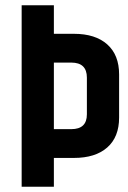

<svg xmlns="http://www.w3.org/2000/svg" viewBox="-20 -707 486 727"><path d="M309 -274V-413Q309 -470 250 -470H184V-218H250Q309 -218 309 -274ZM184 -579H260Q341 -579 386 -539Q431 -499 431 -425V-262Q431 -188 386 -148.5Q341 -109 260 -109H184V0H62V-687H184Z"/></svg>

Font: Khand ExtraBold
Style: Regular
Weight: 800
Designer: Sanchit Sawaria and Jyotish Sonowal (Devanagari), Satya Rajpurohit (Latin)
Foundry: Indian Type Foundry
Version: Version 2.000;PS 1.0;hotconv 1.0.79;makeotf.lib2.5.61930